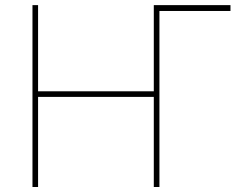

<svg xmlns="http://www.w3.org/2000/svg" viewBox="-20 -748 1000 768"><path d="M901.9 -727.5V-704.1H597.2V-727.5ZM109.9 0V-727.5H132.3V-382.8H595.2V-727.5H617.7V0H595.2V-360.4H132.3V0Z"/></svg>

Font: Inter 16pt Thin
Style: Regular
Weight: 250
Version: Version 4.001;git-66647c0bb